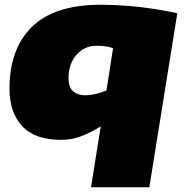

<svg xmlns="http://www.w3.org/2000/svg" viewBox="-20 -580 776 810"><path d="M728 -524 610 210H364L405 -47Q358 -18 319 -4Q280 10 237 10Q127 10 73.5 -48Q20 -106 20 -205Q20 -374 115 -467Q210 -560 405 -560Q463 -560 523 -555Q583 -550 636 -541.5Q689 -533 728 -524ZM457 -377Q428 -387 389 -387Q351 -387 324 -368Q297 -349 283 -318.5Q269 -288 269 -253Q269 -210 289.5 -194Q310 -178 338 -178Q361 -178 385 -184Q409 -190 429 -198Z"/></svg>

Font: Georama Expanded Black
Style: Italic
Weight: 900
Width: 7
Italic angle: -9°
Designer: Jean-Baptiste Levee
Foundry: Production Type
Version: Version 1.000